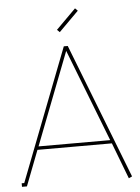

<svg xmlns="http://www.w3.org/2000/svg" viewBox="-59 -920 707 969"><g transform="rotate(-5 294.5 -435.0)"><path d="M271 -761 371 -861 358 -874 258 -774ZM285 -688 26 -18H13V0H38L107 -179H484L554 4L571 -4L305 -688ZM295 -664 477 -196H114Z"/></g></svg>

Font: Rawengulk
Style: Light
Weight: 300
Version: Version 0.9